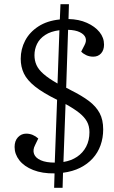

<svg xmlns="http://www.w3.org/2000/svg" viewBox="-20 -806 538 908"><path d="M236 82 238 14Q180 15 137 -2Q94 -19 71.5 -48Q49 -77 49 -111Q49 -140 65 -157Q81 -174 104 -174Q120 -174 134.5 -168Q149 -162 161 -151L146 -120Q134 -97 141 -78Q148 -59 173 -48Q198 -37 239 -37L250 -334Q183 -367 145.5 -397Q108 -427 93 -458.5Q78 -490 78 -528Q78 -574 99 -614Q120 -654 161.5 -681Q203 -708 263 -714L266 -786H306L304 -716Q353 -715 391 -698Q429 -681 450.5 -654.5Q472 -628 472 -595Q472 -569 458 -553.5Q444 -538 421 -538Q403 -538 388 -545Q373 -552 364 -562L380 -593Q390 -612 384.5 -627.5Q379 -643 358 -653.5Q337 -664 302 -665L293 -391Q299 -388 305 -385Q311 -382 316 -379Q368 -353 401 -328Q434 -303 451 -271.5Q468 -240 468 -194Q468 -154 455.5 -119Q443 -84 418.5 -57Q394 -30 359 -12.5Q324 5 278 11L276 82ZM280 -40Q317 -46 344.5 -64.5Q372 -83 387.5 -112.5Q403 -142 403 -181Q403 -210 391 -231.5Q379 -253 354.5 -272.5Q330 -292 290 -314ZM252 -411 261 -663Q220 -658 193.5 -640.5Q167 -623 155 -598Q143 -573 143 -545Q143 -520 152.5 -498.5Q162 -477 186 -456Q210 -435 252 -411Z"/></svg>

Font: Literata Light
Style: Italic
Weight: 300
Italic angle: -2°
Designer: Latin by Veronika Burian and Jose Scaglione. Greek by Irene Vlachou. Cyrillic by Vera Evstafieva
Foundry: TypeTogether
Version: Version 3.103;gftools[0.9.29]